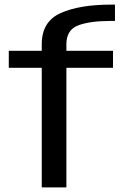

<svg xmlns="http://www.w3.org/2000/svg" viewBox="-20 -810 572 830"><path d="M160.5 0H267V-517H468.5V-590.5H267V-618.5Q267 -681 317.8 -700.2Q368.5 -719.5 459 -719.5H477V-790H459.5Q324 -790 242.2 -753.5Q160.5 -717 160.5 -619V-590.5H18V-517H160.5Z"/></svg>

Font: Anybody SemiExpanded
Style: Regular
Weight: 400
Width: 6
Designer: Tyler Finck
Foundry: Etcetera Type Company
Version: Version 1.113;gftools[0.9.25]